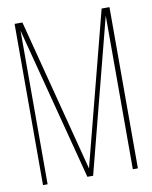

<svg xmlns="http://www.w3.org/2000/svg" viewBox="-80 -761 652 821"><g transform="rotate(-10 246.0 -350.0)"><path d="M430 -667 258 -2H233L60 -667V0H40V-700H74L246 -36L418 -700H452V0H430Z"/></g></svg>

Font: Bebas Neue Light
Style: Regular
Weight: 300
Designer: Ryoichi Tsunekawa
Foundry: Ryoichi Tsunekawa
Version: Version 1.003;PS 001.003;hotconv 1.0.70;makeotf.lib2.5.58329